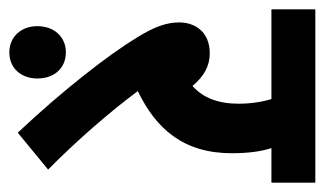

<svg xmlns="http://www.w3.org/2000/svg" viewBox="-162 -500 695 411"><g transform="rotate(90 185.5 -294.5)"><path d="M343 -50C281 -111 218 -184 175 -242C256 -281 308 -340 308 -443C308 -479 304 -507 297 -528H371V-622H0V-528H192C198 -509 202 -484 202 -458C202 -415 190 -382 164 -359C144 -383 122 -396 94 -396C47 -396 28 -363 28 -331C28 -305 36 -279 61 -239C97 -180 171 -84 264 15ZM36 -27C36 8 59 33 92 33C126 33 148 8 148 -27C148 -63 126 -88 92 -88C59 -88 36 -63 36 -27Z"/></g></svg>

Font: Noto Sans Devanagari UI Condensed SemiBold
Style: Regular
Weight: 600
Width: 3
Designer: Jelle Bosma - Monotype Design Team
Foundry: Monotype Imaging Inc.
Version: Version 2.003